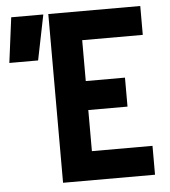

<svg xmlns="http://www.w3.org/2000/svg" viewBox="-60 -739 696 786"><g transform="rotate(-5 288.5 -346.5)"><path d="M167.5 0H545.4V-118.7H296.4V-287.6H457.5V-406.7H296.4V-574.7H545.4V-693.4H167.5ZM-8.8 -507.8H109.4L147 -693.4H15.1Z"/></g></svg>

Font: Cascadia Mono NF
Style: Bold
Weight: 700
Monospace: yes
Designer: Aaron Bell
Foundry: Saja Typeworks
Version: Version 2404.023